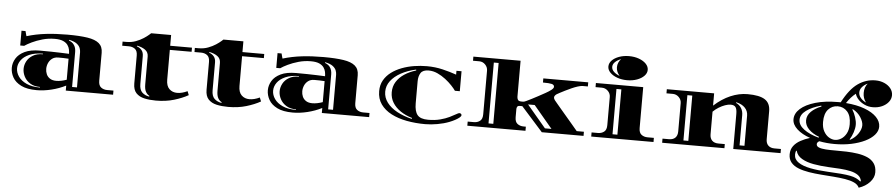

<svg xmlns="http://www.w3.org/2000/svg" viewBox="-54 -1286 9296 1993"><g transform="rotate(5 4593.5 -289.5)"><path d="M337 22Q236 22 175 -8.5Q114 -39 87 -87Q60 -135 60 -187Q60 -238 88 -284.5Q116 -331 177 -360.5Q238 -390 337 -390Q403 -390 454.5 -389Q506 -388 550.5 -386.5Q595 -385 639 -383V-386Q639 -404 634.5 -427.5Q630 -451 614.5 -473.5Q599 -496 567 -510.5Q535 -525 479 -525Q413 -525 351.5 -507.5Q290 -490 242.5 -467Q195 -444 168 -425H127V-579H169Q171 -571 175.5 -553.5Q180 -536 183 -527Q279 -556 382 -568Q485 -580 606 -580Q732 -580 814 -567.5Q896 -555 936 -521Q976 -487 976 -423V-132Q976 -83 1002.5 -63Q1029 -43 1066 -43H1132V0H639V-52Q570 -17 490.5 2.5Q411 22 337 22ZM701 -43H752V-409Q752 -429 743.5 -452.5Q735 -476 708.5 -496.5Q682 -517 628 -528L626 -521Q659 -508 675 -488.5Q691 -469 696 -448Q701 -427 701 -409ZM369 -8V-14Q308 -14 266.5 -39.5Q225 -65 204 -105Q183 -145 183 -187Q183 -228 203.5 -266.5Q224 -305 266 -330Q308 -355 370 -355V-361Q285 -361 228 -335.5Q171 -310 143 -270.5Q115 -231 115 -187Q115 -142 143.5 -101Q172 -60 228.5 -34Q285 -8 369 -8ZM417 -207Q417 -178 428.5 -151.5Q440 -125 465.5 -108.5Q491 -92 531 -92Q580 -92 639 -113V-332Q611 -334 584 -334.5Q557 -335 532 -335Q493 -335 467.5 -315.5Q442 -296 429.5 -267Q417 -238 417 -207Z M1579 22Q1513 22 1459 10Q1405 -2 1373 -36Q1341 -70 1341 -136V-426Q1341 -476 1314.5 -495.5Q1288 -515 1251 -515H1182V-558H1222Q1275 -558 1320 -575Q1365 -592 1398.5 -614Q1432 -636 1451 -653Q1470 -670 1470 -670H1678V-558H1905V-515H1678V-205Q1678 -139 1710.5 -108Q1743 -77 1792 -77Q1842 -77 1899 -104L1915 -64Q1853 -29 1768 -3.5Q1683 22 1579 22ZM1334 -522Q1366 -511 1385 -487.5Q1404 -464 1404 -426V-136Q1404 -76 1432.5 -48.5Q1461 -21 1507 -13L1508 -21Q1484 -33 1469.5 -60Q1455 -87 1455 -136V-426Q1455 -470 1422 -494.5Q1389 -519 1336 -529Z M2332 22Q2266 22 2212 10Q2158 -2 2126 -36Q2094 -70 2094 -136V-426Q2094 -476 2067.5 -495.5Q2041 -515 2004 -515H1935V-558H1975Q2028 -558 2073 -575Q2118 -592 2151.5 -614Q2185 -636 2204 -653Q2223 -670 2223 -670H2431V-558H2658V-515H2431V-205Q2431 -139 2463.5 -108Q2496 -77 2545 -77Q2595 -77 2652 -104L2668 -64Q2606 -29 2521 -3.5Q2436 22 2332 22ZM2087 -522Q2119 -511 2138 -487.5Q2157 -464 2157 -426V-136Q2157 -76 2185.5 -48.5Q2214 -21 2260 -13L2261 -21Q2237 -33 2222.5 -60Q2208 -87 2208 -136V-426Q2208 -470 2175 -494.5Q2142 -519 2089 -529Z M3005 22Q2904 22 2843 -8.5Q2782 -39 2755 -87Q2728 -135 2728 -187Q2728 -238 2756 -284.5Q2784 -331 2845 -360.5Q2906 -390 3005 -390Q3071 -390 3122.5 -389Q3174 -388 3218.5 -386.5Q3263 -385 3307 -383V-386Q3307 -404 3302.5 -427.5Q3298 -451 3282.5 -473.5Q3267 -496 3235 -510.5Q3203 -525 3147 -525Q3081 -525 3019.5 -507.5Q2958 -490 2910.5 -467Q2863 -444 2836 -425H2795V-579H2837Q2839 -571 2843.5 -553.5Q2848 -536 2851 -527Q2947 -556 3050 -568Q3153 -580 3274 -580Q3400 -580 3482 -567.5Q3564 -555 3604 -521Q3644 -487 3644 -423V-132Q3644 -83 3670.5 -63Q3697 -43 3734 -43H3800V0H3307V-52Q3238 -17 3158.5 2.5Q3079 22 3005 22ZM3369 -43H3420V-409Q3420 -429 3411.5 -452.5Q3403 -476 3376.5 -496.5Q3350 -517 3296 -528L3294 -521Q3327 -508 3343 -488.5Q3359 -469 3364 -448Q3369 -427 3369 -409ZM3037 -8V-14Q2976 -14 2934.5 -39.5Q2893 -65 2872 -105Q2851 -145 2851 -187Q2851 -228 2871.5 -266.5Q2892 -305 2934 -330Q2976 -355 3038 -355V-361Q2953 -361 2896 -335.5Q2839 -310 2811 -270.5Q2783 -231 2783 -187Q2783 -142 2811.5 -101Q2840 -60 2896.5 -34Q2953 -8 3037 -8ZM3085 -207Q3085 -178 3096.5 -151.5Q3108 -125 3133.5 -108.5Q3159 -92 3199 -92Q3248 -92 3307 -113V-332Q3279 -334 3252 -334.5Q3225 -335 3200 -335Q3161 -335 3135.5 -315.5Q3110 -296 3097.5 -267Q3085 -238 3085 -207Z M4386 22Q4284 22 4193 5Q4102 -12 4031.5 -48.5Q3961 -85 3920.5 -142Q3880 -199 3880 -278Q3880 -343 3908 -392Q3936 -441 3983.5 -476.5Q4031 -512 4092 -535Q4153 -558 4219.5 -568.5Q4286 -579 4351 -579Q4438 -579 4517 -560Q4596 -541 4661 -518V-558H4714V-350H4663Q4649 -371 4619.5 -402.5Q4590 -434 4550.5 -464.5Q4511 -495 4466 -515.5Q4421 -536 4374 -536Q4313 -536 4291 -501.5Q4269 -467 4269 -415V-185Q4269 -102 4300 -64Q4331 -26 4411 -26Q4482 -26 4537 -40.5Q4592 -55 4632 -74.5Q4672 -94 4696.5 -108.5Q4721 -123 4730 -123Q4736 -123 4744.5 -119Q4753 -115 4753 -103Q4753 -92 4736 -78Q4719 -64 4692 -49.5Q4665 -35 4634 -23Q4580 -2 4513 10Q4446 22 4386 22ZM4242 -20 4244 -30Q4176 -50 4123.5 -85.5Q4071 -121 4041 -169.5Q4011 -218 4011 -278Q4011 -339 4041 -387Q4071 -435 4124 -470Q4177 -505 4245 -525L4243 -534Q4155 -515 4087.5 -478Q4020 -441 3981.5 -390.5Q3943 -340 3943 -278Q3943 -216 3981.5 -165Q4020 -114 4087.5 -77.5Q4155 -41 4242 -20Z M4823 0V-43H4888Q4925 -43 4951 -63Q4977 -83 4977 -132V-587Q4977 -623 4951 -650Q4925 -677 4888 -677H4823V-720H5315V-346Q5315 -329 5323 -314Q5331 -299 5361 -299H5379Q5389 -299 5411.5 -309.5Q5434 -320 5465 -336Q5496 -352 5528 -369Q5567 -390 5603 -410Q5639 -430 5661.5 -448Q5684 -466 5684 -480Q5684 -502 5657.5 -508.5Q5631 -515 5566 -515V-558H6034V-515H5981Q5961 -515 5930.5 -505.5Q5900 -496 5866.5 -481Q5833 -466 5802 -450.5Q5771 -435 5748.5 -423Q5726 -411 5718 -406Q5710 -401 5702 -391.5Q5694 -382 5694 -371Q5694 -357 5706 -342Q5712 -334 5733 -309.5Q5754 -285 5782.5 -251Q5811 -217 5842 -181Q5873 -145 5899.5 -113.5Q5926 -82 5942.5 -62.5Q5959 -43 5959 -43H6034V0H5599L5374 -252H5348Q5328 -252 5321.5 -241Q5315 -230 5315 -217V-132Q5315 -83 5341.5 -63Q5368 -43 5405 -43H5429V0ZM5040 -43H5090V-677H5040ZM5628 -43H5696L5501 -275H5432Z M6433 -615Q6377 -615 6330 -632Q6283 -649 6255.5 -677.5Q6228 -706 6228 -740Q6228 -775 6255.5 -803.5Q6283 -832 6330 -849Q6377 -866 6433 -866Q6490 -866 6536.5 -849Q6583 -832 6610.5 -803.5Q6638 -775 6638 -740Q6638 -706 6610.5 -677.5Q6583 -649 6536.5 -632Q6490 -615 6433 -615ZM6353 -653Q6337 -670 6327 -692.5Q6317 -715 6317 -740Q6317 -766 6327 -788.5Q6337 -811 6353 -827Q6316 -814 6292 -791Q6268 -768 6268 -740Q6268 -712 6292 -689Q6316 -666 6353 -653ZM6114 0V-43H6180Q6217 -43 6243.5 -63Q6270 -83 6270 -132V-426Q6270 -462 6243.5 -488.5Q6217 -515 6180 -515H6114V-558H6607V-132Q6607 -83 6633.5 -63Q6660 -43 6697 -43H6763V0ZM6332 -43H6383V-515H6332Z M6853 0V-43H6919Q6963 -43 6986 -66Q7009 -89 7009 -132V-426Q7009 -462 6982.5 -488.5Q6956 -515 6919 -515H6853V-558H7346V-430Q7427 -504 7515.5 -542Q7604 -580 7693 -580Q7818 -580 7874.5 -543Q7931 -506 7931 -423V-132Q7931 -89 7954.5 -66Q7978 -43 8021 -43H8087V0H7594V-364Q7594 -415 7579 -435.5Q7564 -456 7528 -456Q7502 -456 7469.5 -444.5Q7437 -433 7404.5 -413Q7372 -393 7346 -367V-132Q7346 -89 7369.5 -66Q7393 -43 7436 -43H7502V0ZM7071 -43H7122V-515H7071ZM7656 -43H7707V-357Q7707 -405 7674.5 -439Q7642 -473 7583 -486L7581 -479Q7616 -464 7636 -432Q7656 -400 7656 -357Z M8637 -143Q8554 -143 8477 -158Q8453 -145 8453 -126Q8453 -103 8479.5 -92.5Q8506 -82 8551 -79Q8596 -76 8652.5 -76.5Q8709 -77 8768.5 -75Q8828 -73 8884.5 -64.5Q8941 -56 8986 -36.5Q9031 -17 9057.5 19.5Q9084 56 9084 114Q9084 169 9040 216.5Q8996 264 8926 287Q8912 255 8873 237Q8834 219 8778 210Q8722 201 8657 196Q8592 191 8525.5 186Q8459 181 8397.5 171Q8336 161 8287.5 142Q8239 123 8210.5 89.5Q8182 56 8182 4Q8182 -47 8209 -83Q8236 -119 8281 -143.5Q8326 -168 8378 -184Q8293 -213 8241.5 -260Q8190 -307 8190 -362Q8190 -423 8244.5 -472Q8299 -521 8399.5 -550.5Q8500 -580 8637 -580Q8650 -580 8663 -580Q8737 -721 8820.5 -779.5Q8904 -838 9003 -838Q9054 -838 9096 -819.5Q9138 -801 9162.5 -769.5Q9187 -738 9187 -699Q9187 -660 9161.5 -628Q9136 -596 9093.5 -577Q9051 -558 8998 -558Q8952 -558 8912 -576.5Q8872 -595 8846 -623.5Q8820 -652 8812 -682Q8787 -663 8762 -635Q8737 -607 8718 -577Q8831 -568 8913 -537.5Q8995 -507 9039 -461.5Q9083 -416 9083 -362Q9083 -317 9048.5 -277Q9014 -237 8952.5 -207Q8891 -177 8810.5 -160Q8730 -143 8637 -143ZM8925 -600Q8892 -642 8892 -699Q8892 -758 8925 -797Q8891 -782 8868.5 -756Q8846 -730 8846 -699Q8846 -668 8868.5 -641.5Q8891 -615 8925 -600ZM8637 -186Q8669 -186 8701 -205.5Q8733 -225 8754.5 -264Q8776 -303 8776 -361Q8776 -448 8736.5 -492Q8697 -536 8637 -536Q8578 -536 8538 -492Q8498 -448 8498 -361Q8498 -303 8519.5 -264Q8541 -225 8573 -205.5Q8605 -186 8637 -186ZM8466 -194 8470 -203Q8402 -229 8361.5 -270Q8321 -311 8321 -362Q8321 -413 8361 -453Q8401 -493 8468 -519L8465 -528Q8369 -502 8311 -459.5Q8253 -417 8253 -362Q8253 -307 8311.5 -263.5Q8370 -220 8466 -194ZM8795 -201Q8847 -230 8877 -275.5Q8907 -321 8907 -361Q8907 -399 8877.5 -445Q8848 -491 8796 -519L8789 -517Q8811 -482 8825 -439Q8839 -396 8839 -361Q8839 -326 8825 -283Q8811 -240 8788 -203ZM8935 220 8943 218Q8937 179 8906 156.5Q8875 134 8826.5 123Q8778 112 8718 108Q8658 104 8592 101Q8512 97 8439 84Q8366 71 8315.5 41.5Q8265 12 8252 -39L8245 -38Q8238 -18 8238 2Q8238 52 8284 83Q8330 114 8409.5 129.5Q8489 145 8590 150Q8675 154 8732.5 159Q8790 164 8827.5 171.5Q8865 179 8890 191Q8915 203 8935 220Z"/></g></svg>

Font: Diplomata
Style: Regular
Weight: 400
Designer: Eduardo Rodriguez Tunni
Foundry: Eduardo Rodriguez Tunni
Version: Version 1.002; ttfautohint (v1.8.4.7-5d5b);gftools[0.9.23]